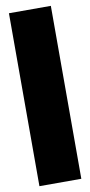

<svg xmlns="http://www.w3.org/2000/svg" viewBox="-90 -829 408 866"><g transform="rotate(-10 114.0 -396.0)"><path d="M209.5 -792V0H17.6V-792Z"/></g></svg>

Font: Moul
Style: Regular
Weight: 400
Designer: Danh Hong
Version: Version 8.002; ttfautohint (v1.8.3)